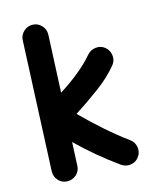

<svg xmlns="http://www.w3.org/2000/svg" viewBox="-118 -808 754 949"><g transform="rotate(-15 258.5 -333.5)"><path d="M475.1 36.6C485.4 22.5 488.8 6.3 485.8 -11.7C482.9 -29.8 474.1 -43.5 459.5 -53.7C386.7 -106.4 308.1 -176.8 237.3 -247.6C277.8 -273.4 319.8 -302.2 362.8 -334C405.8 -365.7 441.4 -398.4 469.7 -433.1C481 -446.3 485.8 -462.4 483.9 -480.5C481.9 -498.5 474.1 -513.2 460.9 -524.4C447.3 -535.6 431.6 -540.5 413.6 -538.6C395.5 -536.6 380.4 -528.8 369.1 -515.6C326.7 -464.4 259.3 -411.6 190.9 -368.7L204.1 -661.6C204.6 -679.7 199.2 -695.3 187 -708.5C174.8 -721.7 160.2 -729 142.1 -729.5C124 -730 108.9 -724.6 95.7 -712.4C82.5 -700.2 75.2 -685.5 74.7 -667.5L45.4 -4.9C44.9 13.2 50.3 28.8 62.5 42C74.2 55.2 88.9 62 106.9 62.5C125 63 140.6 57.6 153.8 45.9C167 33.7 174.3 19 174.8 1L180.2 -119.1C243.2 -57.1 312 0.5 384.3 51.8C398.4 62 415 65.9 433.1 63C451.2 60.1 464.8 51.3 475.1 36.6Z"/></g></svg>

Font: Mikhak
Style: Bold
Weight: 700
Designer: Amin Abedi
Version: Version 3.2